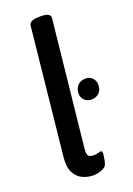

<svg xmlns="http://www.w3.org/2000/svg" viewBox="-146 -809 602 871"><g transform="rotate(-20 154.5 -373.0)"><path d="M147 7Q121 7 96 -4.5Q71 -16 57 -44Q43 -72 49 -123L112 -728Q114 -753 161 -753H171Q217 -753 215 -728L151 -121Q148 -93 156 -85.5Q164 -78 180 -78Q193 -78 202 -81Q211 -84 216 -84Q225 -84 222 -63Q221 -53 218.5 -40.5Q216 -28 213 -21Q209 -9 189 -1Q169 7 147 7ZM257 -319Q238 -319 224.5 -331.5Q211 -344 211 -364Q211 -389 225.5 -403.5Q240 -418 264 -418Q283 -418 296 -405Q309 -392 309 -372Q309 -347 294.5 -333Q280 -319 257 -319Z"/></g></svg>

Font: Asap Condensed Condensed Medium
Style: Italic
Weight: 500
Width: 3
Italic angle: -6°
Designer: Pablo Cosgaya
Foundry: Omnibus-Type
Version: Version 3.001; ttfautohint (v1.8.4.7-5d5b)